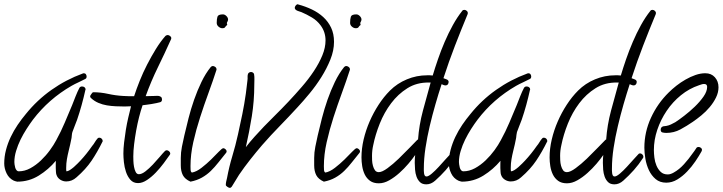

<svg xmlns="http://www.w3.org/2000/svg" viewBox="-20 -820 3418 908"><path d="M465.8 -152.3Q440.4 -100.6 413.1 -60.1Q385.7 -19.5 341.8 18.6Q320.3 38.1 293 38.1Q278.3 38.1 265.1 29.8Q252 21.5 247.1 6.8Q245.1 2 244.6 -6.8Q244.1 -15.6 243.7 -25.4Q243.2 -35.2 243.7 -44.4Q244.1 -53.7 244.1 -59.6Q210 -18.6 163.6 10.3Q117.2 39.1 61.5 39.1Q58.6 39.1 53.2 37.1Q47.9 35.2 44.9 34.2Q22.5 23.4 11.2 0Q0 -23.4 0 -46.9Q0 -79.1 8.3 -110.8Q16.6 -142.6 30.8 -172.4Q44.9 -202.1 63.5 -229.5Q82 -256.8 102.5 -281.2Q155.3 -346.7 223.6 -395Q292 -443.4 372.1 -472.7Q373 -473.6 376 -473.6Q382.8 -473.6 386.2 -468.8Q389.6 -463.9 389.6 -458Q389.6 -449.2 382.8 -446.3Q366.2 -437.5 350.1 -430.2Q334 -422.9 318.4 -414.1Q210 -351.6 135.7 -253.9Q121.1 -234.4 105.5 -210Q89.8 -185.5 77.1 -159.7Q64.5 -133.8 56.2 -106.4Q47.9 -79.1 47.9 -53.7Q47.9 -49.8 48.8 -42.5Q49.8 -35.2 51.8 -27.8Q53.7 -20.5 58.1 -15.1Q62.5 -9.8 68.4 -9.8Q96.7 -9.8 123.5 -24.4Q150.4 -39.1 173.8 -61.5Q197.3 -84 215.8 -109.4Q234.4 -134.8 246.1 -157.2Q268.6 -198.2 286.1 -239.7Q303.7 -281.2 321.3 -323.2Q328.1 -340.8 337.4 -364.3Q346.7 -387.7 355.5 -404.3Q359.4 -411.1 368.2 -411.1Q375 -411.1 379.9 -407.2Q384.8 -403.3 384.8 -396.5L383.8 -394.5Q376 -359.4 366.2 -323.7Q356.4 -288.1 344.7 -253.9Q339.8 -240.2 333 -223.6Q326.2 -207 322.3 -195.3Q320.3 -188.5 319.8 -181.6Q319.3 -174.8 318.4 -168Q315.4 -152.3 312 -137.2Q308.6 -122.1 304.7 -106.4Q299.8 -86.9 296.4 -66.9Q293 -46.9 293 -26.4Q293 -21.5 293 -17.6Q293 -13.7 293.9 -9.8Q300.8 -9.8 310.1 -15.6Q319.3 -21.5 329.1 -29.8Q338.9 -38.1 347.2 -46.9Q355.5 -55.7 360.4 -60.5Q389.6 -91.8 416 -129.9Q422.9 -137.7 428.2 -147Q433.6 -156.2 440.4 -164.1Q443.4 -168.9 449.2 -168.9Q456.1 -168.9 460.9 -164.1Q465.8 -159.2 465.8 -152.3Z M790 -639.6Q790 -637.7 789.6 -636.7Q789.1 -635.7 789.1 -634.8Q758.8 -567.4 726.6 -501.5Q694.3 -435.5 668.9 -365.2Q679.7 -365.2 689.5 -365.7Q699.2 -366.2 710 -366.2Q714.8 -366.2 721.2 -366.7Q727.5 -367.2 732.9 -365.7Q738.3 -364.3 742.2 -360.8Q746.1 -357.4 746.1 -349.6Q746.1 -339.8 738.3 -336.9Q731.4 -335 720.2 -332.5Q709 -330.1 696.8 -328.1Q684.6 -326.2 673.3 -324.7Q662.1 -323.2 654.3 -322.3Q645.5 -296.9 637.7 -266.1Q629.9 -235.4 624 -202.6Q618.2 -169.9 614.3 -138.2Q610.4 -106.4 610.4 -80.1Q610.4 -73.2 610.8 -59.1Q611.3 -44.9 613.8 -31.2Q616.2 -17.6 621.6 -6.8Q627 3.9 636.7 3.9Q650.4 3.9 668 -9.8Q685.5 -23.4 702.6 -41.5Q719.7 -59.6 734.9 -77.6Q750 -95.7 759.8 -105.5Q763.7 -109.4 768.6 -109.4Q774.4 -109.4 779.8 -104.5Q785.2 -99.6 785.2 -93.8Q785.2 -90.8 782.2 -86.9Q771.5 -71.3 754.4 -48.3Q737.3 -25.4 717.3 -4.4Q697.3 16.6 675.3 31.2Q653.3 45.9 632.8 45.9Q610.4 45.9 596.7 30.3Q583 14.6 575.7 -7.3Q568.4 -29.3 565.9 -53.2Q563.5 -77.1 563.5 -93.8Q563.5 -117.2 566.9 -146.5Q570.3 -175.8 575.2 -206.1Q580.1 -236.3 586.9 -265.1Q593.8 -293.9 599.6 -317.4Q591.8 -317.4 584.5 -316.9Q577.1 -316.4 569.3 -316.4Q548.8 -316.4 527.3 -317.4Q505.9 -318.4 485.4 -321.8Q464.8 -325.2 445.3 -333.5Q425.8 -341.8 410.2 -356.4Q406.2 -359.4 406.2 -365.2Q406.2 -367.2 412.1 -375.5Q418 -383.8 419.9 -383.8Q456.1 -383.8 491.2 -376Q526.4 -368.2 562.5 -366.2Q574.2 -365.2 586.4 -365.2Q598.6 -365.2 611.3 -365.2H614.3Q625 -398.4 640.6 -437.5Q656.2 -476.6 675.8 -514.6Q695.3 -552.7 717.3 -588.4Q739.3 -624 762.7 -650.4Q768.6 -654.3 772.5 -654.3Q778.3 -654.3 784.2 -649.9Q790 -645.5 790 -639.6Z M1058.6 -727.5Q1058.6 -721.7 1053.7 -713.9L1052.7 -710.9Q1054.7 -705.1 1054.7 -702.1Q1047.9 -697.3 1044.9 -691.9Q1042 -686.5 1031.2 -686.5Q1022.5 -686.5 1013.7 -693.8Q1004.9 -701.2 1004.9 -711.9Q1004.9 -729.5 1008.3 -740.7Q1011.7 -752 1034.2 -752Q1043 -752 1050.8 -744.1Q1058.6 -736.3 1058.6 -727.5ZM1051.8 -104.5Q1051.8 -99.6 1048.8 -96.7Q1030.3 -74.2 1013.2 -52.2Q996.1 -30.3 977.1 -11.7Q958 6.8 934.6 20Q911.1 33.2 880.9 39.1Q854.5 27.3 844.7 8.3Q835 -10.7 835 -38.1V-73.2Q835 -98.6 840.3 -126Q845.7 -153.3 851.6 -178.7Q860.4 -216.8 871.6 -260.7Q882.8 -304.7 897.9 -348.1Q913.1 -391.6 932.6 -432.1Q952.1 -472.7 976.6 -502.9Q981.4 -507.8 986.3 -507.8Q992.2 -507.8 998 -503.4Q1003.9 -499 1003.9 -492.2V-490.2Q987.3 -438.5 966.3 -381.3Q945.3 -324.2 926.3 -265.1Q907.2 -206.1 894 -147.5Q880.9 -88.9 880.9 -34.2Q880.9 -28.3 881.3 -17.6Q881.8 -6.8 887.7 -3.9Q909.2 -7.8 933.1 -26.4Q957 -44.9 978 -65.4Q999 -85.9 1014.6 -102.5Q1030.3 -119.1 1036.1 -119.1Q1041 -119.1 1046.4 -114.3Q1051.8 -109.4 1051.8 -104.5Z M1559.6 -622.1Q1559.6 -581.1 1542.5 -538.6Q1525.4 -496.1 1500 -455.6Q1474.6 -415 1444.3 -378.4Q1414.1 -341.8 1387.7 -313.5Q1345.7 -267.6 1303.2 -224.1Q1260.7 -180.7 1219.7 -133.8Q1190.4 -99.6 1163.1 -64.9Q1135.7 -30.3 1110.4 6.8Q1101.6 20.5 1093.3 34.7Q1085 48.8 1076.2 62.5Q1072.3 68.4 1066.4 68.4Q1062.5 68.4 1055.2 63.5Q1047.9 58.6 1047.9 54.7Q1047.9 46.9 1049.8 38.1Q1051.8 29.3 1053.7 21.5Q1063.5 -31.2 1078.6 -81.5Q1093.8 -131.8 1105.5 -184.6Q1116.2 -232.4 1126 -280.3Q1135.7 -328.1 1142.6 -377Q1144.5 -392.6 1146.5 -408.7Q1148.4 -424.8 1150.4 -441.4Q1151.4 -448.2 1150.9 -455.1Q1150.4 -461.9 1152.3 -468.8Q1153.3 -473.6 1157.7 -476.6Q1162.1 -479.5 1167 -479.5Q1171.9 -479.5 1176.3 -476.6Q1180.7 -473.6 1181.6 -468.8Q1183.6 -457 1183.1 -443.8Q1182.6 -430.7 1182.6 -418.9Q1182.6 -342.8 1170.9 -270Q1159.2 -197.3 1142.6 -124Q1162.1 -149.4 1184.1 -173.8Q1206.1 -198.2 1228.5 -221.7Q1251 -245.1 1281.2 -274.9Q1311.5 -304.7 1343.8 -338.9Q1376 -373 1407.7 -409.7Q1439.5 -446.3 1464.4 -483.9Q1489.3 -521.5 1504.4 -558.1Q1519.5 -594.7 1519.5 -628.9Q1519.5 -668.9 1496.1 -700.2Q1479.5 -722.7 1455.1 -737.3Q1430.7 -752 1405.3 -762.7Q1400.4 -764.6 1393.6 -766.6Q1386.7 -768.6 1381.8 -771.5Q1374 -776.4 1374 -783.2Q1374 -788.1 1378.4 -793.9Q1382.8 -799.8 1388.7 -799.8L1390.6 -798.8Q1423.8 -790 1454.6 -775.4Q1485.4 -760.7 1508.8 -739.3Q1532.2 -717.8 1545.9 -689Q1559.6 -660.2 1559.6 -622.1Z M1689.5 -727.5Q1689.5 -721.7 1684.6 -713.9L1683.6 -710.9Q1685.5 -705.1 1685.5 -702.1Q1678.7 -697.3 1675.8 -691.9Q1672.9 -686.5 1662.1 -686.5Q1653.3 -686.5 1644.5 -693.8Q1635.7 -701.2 1635.7 -711.9Q1635.7 -729.5 1639.2 -740.7Q1642.6 -752 1665 -752Q1673.8 -752 1681.6 -744.1Q1689.5 -736.3 1689.5 -727.5ZM1682.6 -104.5Q1682.6 -99.6 1679.7 -96.7Q1661.1 -74.2 1644 -52.2Q1627 -30.3 1607.9 -11.7Q1588.9 6.8 1565.4 20Q1542 33.2 1511.7 39.1Q1485.4 27.3 1475.6 8.3Q1465.8 -10.7 1465.8 -38.1V-73.2Q1465.8 -98.6 1471.2 -126Q1476.6 -153.3 1482.4 -178.7Q1491.2 -216.8 1502.4 -260.7Q1513.7 -304.7 1528.8 -348.1Q1543.9 -391.6 1563.5 -432.1Q1583 -472.7 1607.4 -502.9Q1612.3 -507.8 1617.2 -507.8Q1623 -507.8 1628.9 -503.4Q1634.8 -499 1634.8 -492.2V-490.2Q1618.2 -438.5 1597.2 -381.3Q1576.2 -324.2 1557.1 -265.1Q1538.1 -206.1 1524.9 -147.5Q1511.7 -88.9 1511.7 -34.2Q1511.7 -28.3 1512.2 -17.6Q1512.7 -6.8 1518.6 -3.9Q1540 -7.8 1564 -26.4Q1587.9 -44.9 1608.9 -65.4Q1629.9 -85.9 1645.5 -102.5Q1661.1 -119.1 1667 -119.1Q1671.9 -119.1 1677.2 -114.3Q1682.6 -109.4 1682.6 -104.5Z M2192.4 -757.8Q2192.4 -754.9 2191.4 -752.9Q2160.2 -677.7 2131.3 -603Q2102.5 -528.3 2077.1 -450.2Q2084 -448.2 2092.8 -444.3Q2101.6 -440.4 2101.6 -432.6Q2101.6 -425.8 2097.7 -420.9Q2093.8 -416 2086.9 -416Q2083 -416 2077.6 -418Q2072.3 -419.9 2068.4 -421.9Q2053.7 -377 2039.1 -326.2Q2024.4 -275.4 2012.2 -223.6Q2000 -171.9 1992.2 -120.6Q1984.4 -69.3 1984.4 -22.5Q1984.4 -18.6 1984.4 -12.2Q1984.4 -5.9 1985.4 0Q1986.3 5.9 1988.8 10.3Q1991.2 14.6 1997.1 14.6Q2005.9 14.6 2022 1Q2038.1 -12.7 2054.7 -30.8Q2071.3 -48.8 2086.4 -65.9Q2101.6 -83 2108.4 -89.8Q2111.3 -94.7 2117.2 -94.7Q2123 -94.7 2127.9 -89.8Q2132.8 -85 2132.8 -79.1Q2132.8 -74.2 2130.9 -72.3Q2111.3 -42 2087.9 -15.6Q2064.5 10.7 2038.1 34.2Q2018.6 51.8 1996.1 51.8Q1976.6 51.8 1965.8 41Q1955.1 30.3 1949.7 15.1Q1944.3 0 1942.9 -17.6Q1941.4 -35.2 1941.4 -49.8Q1941.4 -59.6 1941.9 -68.8Q1942.4 -78.1 1943.4 -86.9Q1930.7 -68.4 1911.1 -45.4Q1891.6 -22.5 1868.7 -2Q1845.7 18.6 1820.8 32.7Q1795.9 46.9 1771.5 46.9Q1746.1 46.9 1730 35.2Q1713.9 23.4 1705.1 5.4Q1696.3 -12.7 1692.9 -34.2Q1689.5 -55.7 1689.5 -75.2Q1689.5 -117.2 1699.7 -160.6Q1710 -204.1 1728 -245.6Q1746.1 -287.1 1770.5 -324.7Q1794.9 -362.3 1824.2 -391.6Q1858.4 -425.8 1904.3 -444.8Q1950.2 -463.9 2000 -463.9Q2006.8 -463.9 2013.2 -463.9Q2019.5 -463.9 2026.4 -462.9Q2037.1 -499 2051.3 -540Q2065.4 -581.1 2083 -622.1Q2100.6 -663.1 2121.6 -701.2Q2142.6 -739.3 2166 -768.6Q2168.9 -773.4 2175.8 -773.4Q2181.6 -773.4 2187 -769Q2192.4 -764.6 2192.4 -757.8ZM2016.6 -429.7H2008.8Q1951.2 -430.7 1906.7 -402.8Q1862.3 -375 1829.6 -331.5Q1796.9 -288.1 1775.9 -235.4Q1754.9 -182.6 1745.1 -133.8Q1739.3 -108.4 1739.3 -83Q1739.3 -75.2 1739.7 -62Q1740.2 -48.8 1743.7 -36.1Q1747.1 -23.4 1753.4 -14.6Q1759.8 -5.9 1771.5 -5.9Q1787.1 -5.9 1813 -24.9Q1838.9 -43.9 1865.7 -69.8Q1892.6 -95.7 1917 -121.1Q1941.4 -146.5 1953.1 -158.2Q1955.1 -160.2 1957 -160.2Q1961.9 -228.5 1980 -296.4Q1998 -364.3 2016.6 -429.7Z M2568.4 -152.3Q2543 -100.6 2515.6 -60.1Q2488.3 -19.5 2444.3 18.6Q2422.9 38.1 2395.5 38.1Q2380.9 38.1 2367.7 29.8Q2354.5 21.5 2349.6 6.8Q2347.7 2 2347.2 -6.8Q2346.7 -15.6 2346.2 -25.4Q2345.7 -35.2 2346.2 -44.4Q2346.7 -53.7 2346.7 -59.6Q2312.5 -18.6 2266.1 10.3Q2219.7 39.1 2164.1 39.1Q2161.1 39.1 2155.8 37.1Q2150.4 35.2 2147.5 34.2Q2125 23.4 2113.8 0Q2102.5 -23.4 2102.5 -46.9Q2102.5 -79.1 2110.8 -110.8Q2119.1 -142.6 2133.3 -172.4Q2147.5 -202.1 2166 -229.5Q2184.6 -256.8 2205.1 -281.2Q2257.8 -346.7 2326.2 -395Q2394.5 -443.4 2474.6 -472.7Q2475.6 -473.6 2478.5 -473.6Q2485.4 -473.6 2488.8 -468.8Q2492.2 -463.9 2492.2 -458Q2492.2 -449.2 2485.4 -446.3Q2468.8 -437.5 2452.6 -430.2Q2436.5 -422.9 2420.9 -414.1Q2312.5 -351.6 2238.3 -253.9Q2223.6 -234.4 2208 -210Q2192.4 -185.5 2179.7 -159.7Q2167 -133.8 2158.7 -106.4Q2150.4 -79.1 2150.4 -53.7Q2150.4 -49.8 2151.4 -42.5Q2152.3 -35.2 2154.3 -27.8Q2156.2 -20.5 2160.6 -15.1Q2165 -9.8 2170.9 -9.8Q2199.2 -9.8 2226.1 -24.4Q2252.9 -39.1 2276.4 -61.5Q2299.8 -84 2318.4 -109.4Q2336.9 -134.8 2348.6 -157.2Q2371.1 -198.2 2388.7 -239.7Q2406.2 -281.2 2423.8 -323.2Q2430.7 -340.8 2439.9 -364.3Q2449.2 -387.7 2458 -404.3Q2461.9 -411.1 2470.7 -411.1Q2477.5 -411.1 2482.4 -407.2Q2487.3 -403.3 2487.3 -396.5L2486.3 -394.5Q2478.5 -359.4 2468.8 -323.7Q2459 -288.1 2447.3 -253.9Q2442.4 -240.2 2435.5 -223.6Q2428.7 -207 2424.8 -195.3Q2422.9 -188.5 2422.4 -181.6Q2421.9 -174.8 2420.9 -168Q2418 -152.3 2414.6 -137.2Q2411.1 -122.1 2407.2 -106.4Q2402.3 -86.9 2398.9 -66.9Q2395.5 -46.9 2395.5 -26.4Q2395.5 -21.5 2395.5 -17.6Q2395.5 -13.7 2396.5 -9.8Q2403.3 -9.8 2412.6 -15.6Q2421.9 -21.5 2431.6 -29.8Q2441.4 -38.1 2449.7 -46.9Q2458 -55.7 2462.9 -60.5Q2492.2 -91.8 2518.6 -129.9Q2525.4 -137.7 2530.8 -147Q2536.1 -156.2 2543 -164.1Q2545.9 -168.9 2551.8 -168.9Q2558.6 -168.9 2563.5 -164.1Q2568.4 -159.2 2568.4 -152.3Z M3082 -757.8Q3082 -754.9 3081.1 -752.9Q3049.8 -677.7 3021 -603Q2992.2 -528.3 2966.8 -450.2Q2973.6 -448.2 2982.4 -444.3Q2991.2 -440.4 2991.2 -432.6Q2991.2 -425.8 2987.3 -420.9Q2983.4 -416 2976.6 -416Q2972.7 -416 2967.3 -418Q2961.9 -419.9 2958 -421.9Q2943.4 -377 2928.7 -326.2Q2914.1 -275.4 2901.9 -223.6Q2889.6 -171.9 2881.8 -120.6Q2874 -69.3 2874 -22.5Q2874 -18.6 2874 -12.2Q2874 -5.9 2875 0Q2876 5.9 2878.4 10.3Q2880.9 14.6 2886.7 14.6Q2895.5 14.6 2911.6 1Q2927.7 -12.7 2944.3 -30.8Q2960.9 -48.8 2976.1 -65.9Q2991.2 -83 2998 -89.8Q3001 -94.7 3006.8 -94.7Q3012.7 -94.7 3017.6 -89.8Q3022.5 -85 3022.5 -79.1Q3022.5 -74.2 3020.5 -72.3Q3001 -42 2977.5 -15.6Q2954.1 10.7 2927.7 34.2Q2908.2 51.8 2885.7 51.8Q2866.2 51.8 2855.5 41Q2844.7 30.3 2839.4 15.1Q2834 0 2832.5 -17.6Q2831.1 -35.2 2831.1 -49.8Q2831.1 -59.6 2831.5 -68.8Q2832 -78.1 2833 -86.9Q2820.3 -68.4 2800.8 -45.4Q2781.2 -22.5 2758.3 -2Q2735.4 18.6 2710.4 32.7Q2685.5 46.9 2661.1 46.9Q2635.7 46.9 2619.6 35.2Q2603.5 23.4 2594.7 5.4Q2585.9 -12.7 2582.5 -34.2Q2579.1 -55.7 2579.1 -75.2Q2579.1 -117.2 2589.4 -160.6Q2599.6 -204.1 2617.7 -245.6Q2635.7 -287.1 2660.2 -324.7Q2684.6 -362.3 2713.9 -391.6Q2748 -425.8 2793.9 -444.8Q2839.8 -463.9 2889.6 -463.9Q2896.5 -463.9 2902.8 -463.9Q2909.2 -463.9 2916 -462.9Q2926.8 -499 2940.9 -540Q2955.1 -581.1 2972.7 -622.1Q2990.2 -663.1 3011.2 -701.2Q3032.2 -739.3 3055.7 -768.6Q3058.6 -773.4 3065.4 -773.4Q3071.3 -773.4 3076.7 -769Q3082 -764.6 3082 -757.8ZM2906.2 -429.7H2898.4Q2840.8 -430.7 2796.4 -402.8Q2752 -375 2719.2 -331.5Q2686.5 -288.1 2665.5 -235.4Q2644.5 -182.6 2634.8 -133.8Q2628.9 -108.4 2628.9 -83Q2628.9 -75.2 2629.4 -62Q2629.9 -48.8 2633.3 -36.1Q2636.7 -23.4 2643.1 -14.6Q2649.4 -5.9 2661.1 -5.9Q2676.8 -5.9 2702.6 -24.9Q2728.5 -43.9 2755.4 -69.8Q2782.2 -95.7 2806.6 -121.1Q2831.1 -146.5 2842.8 -158.2Q2844.7 -160.2 2846.7 -160.2Q2851.6 -228.5 2869.6 -296.4Q2887.7 -364.3 2906.2 -429.7Z M3377.9 -407.2Q3377.9 -382.8 3366.2 -358.9Q3354.5 -335 3336.4 -313.5Q3318.4 -292 3296.9 -274.4Q3275.4 -256.8 3256.8 -244.1Q3228.5 -224.6 3197.8 -208Q3167 -191.4 3130.9 -191.4Q3123 -191.4 3113.8 -193.4Q3104.5 -195.3 3104.5 -206.1Q3104.5 -219.7 3117.2 -222.7Q3120.1 -223.6 3124 -223.6Q3127.9 -223.6 3131.8 -224.6Q3142.6 -226.6 3152.8 -231.4Q3163.1 -236.3 3173.8 -242.2Q3190.4 -252.9 3215.8 -272.5Q3241.2 -292 3265.6 -315.4Q3290 -338.9 3307.1 -363.3Q3324.2 -387.7 3324.2 -409.2Q3324.2 -422.9 3309.6 -422.9Q3303.7 -422.9 3297.9 -420.9Q3292 -418.9 3286.1 -417Q3239.3 -401.4 3200.2 -369.6Q3161.1 -337.9 3132.8 -295.9Q3104.5 -253.9 3088.4 -206.1Q3072.3 -158.2 3072.3 -110.4Q3072.3 -94.7 3074.7 -74.7Q3077.1 -54.7 3084.5 -37.1Q3091.8 -19.5 3104.5 -7.3Q3117.2 4.9 3137.7 4.9Q3145.5 4.9 3152.3 2.4Q3159.2 0 3166 -3.9Q3192.4 -18.6 3214.8 -43.5Q3237.3 -68.4 3254.9 -93.8Q3259.8 -99.6 3264.2 -106.4Q3268.6 -113.3 3273.4 -120.1Q3276.4 -125 3283.2 -125Q3289.1 -125 3294.4 -121.1Q3299.8 -117.2 3299.8 -110.4Q3299.8 -108.4 3297.9 -104.5Q3286.1 -83 3268.6 -57.1Q3251 -31.2 3229.5 -8.8Q3208 13.7 3183.1 28.8Q3158.2 43.9 3130.9 43.9Q3100.6 43.9 3080.6 26.9Q3060.5 9.8 3048.8 -15.1Q3037.1 -40 3032.2 -68.8Q3027.3 -97.7 3027.3 -121.1Q3027.3 -195.3 3058.6 -263.2Q3089.8 -331.1 3142.6 -382.8Q3158.2 -398.4 3178.7 -414.6Q3199.2 -430.7 3222.2 -443.8Q3245.1 -457 3269 -465.3Q3293 -473.6 3315.4 -473.6Q3343.8 -473.6 3360.8 -454.6Q3377.9 -435.5 3377.9 -407.2Z"/></svg>

Font: Calligraffiti
Style: Regular
Weight: 400
Designer: Dathan Boardman
Foundry: Open Window
Version: Version 1.000